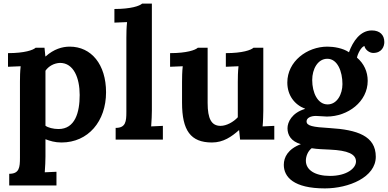

<svg xmlns="http://www.w3.org/2000/svg" viewBox="-20 -775 2154 1066"><path d="M313 -425.8C389.6 -425.8 422.4 -341.3 422.4 -247.6C422.4 -150.9 397 -58.6 304.7 -58.6C276.4 -58.6 245.6 -66.4 232.4 -77.1V-382.3C250 -407.7 279.8 -424.3 313 -425.8ZM90.8 101.1C90.8 154.3 87.4 189.9 31.2 189.9V254.9H293.5V178.7L228.5 181.6C231 151.4 232.4 113.8 232.4 94.2V-2C257.3 7.3 284.2 16.1 321.3 16.1C469.7 16.1 568.8 -101.6 568.8 -262.7C568.8 -417.5 486.8 -516.1 367.2 -516.1C325.7 -516.1 278.8 -502.4 233.4 -461.9H231.9L227.1 -509.8H177.7C164.1 -497.1 116.7 -480 24.4 -480V-404.3L94.7 -407.2C91.3 -377.4 90.8 -346.2 90.8 -322.3Z M823.2 -754.9H769C755.4 -742.2 708 -725.1 615.2 -725.1V-649.4L685.5 -652.3C682.1 -622.6 681.6 -588.9 681.6 -564.9V-153.8C681.6 -100.6 678.2 -64.9 622.1 -64.9V0H884.3V-76.2L819.3 -73.2C821.8 -103.5 823.2 -141.1 823.2 -160.6Z M1441.9 -509.8H1387.2C1373.5 -497.1 1326.2 -480 1233.9 -480V-404.3L1304.2 -407.2C1300.8 -377.4 1300.3 -343.8 1300.3 -319.8V-124C1276.4 -97.7 1237.3 -76.2 1204.6 -76.2C1153.8 -76.2 1132.8 -115.7 1132.8 -203.6V-509.8H1078.1C1064.5 -497.1 1017.1 -480 924.3 -480V-404.3L994.6 -407.2C991.2 -377.4 990.7 -343.8 990.7 -319.8V-205.1C990.7 -50.8 1038.1 16.1 1156.7 16.1C1220.7 16.1 1266.1 -16.6 1306.6 -52.2H1307.6L1313 0H1502.9V-76.2L1438 -73.2C1438.5 -80.6 1439.5 -88.9 1439.9 -97.2C1440.4 -105.5 1440.4 -113.3 1440.9 -121.1C1441.4 -128.9 1441.4 -142.1 1441.9 -160.6Z M1812 55.7C1911.1 60.1 1956.5 80.6 1956.5 121.6C1956.5 158.7 1906.2 201.7 1812 201.7C1730 201.7 1678.2 169.4 1678.2 117.2C1678.2 93.8 1688.5 64.9 1710.4 47.9C1739.7 53.2 1782.2 54.2 1812 55.7ZM1797.4 -448.7C1854 -448.7 1881.3 -377.9 1881.3 -308.1C1881.3 -252.9 1852.1 -195.3 1798.8 -195.3C1743.7 -195.3 1713.4 -260.3 1713.4 -330.6C1713.4 -392.1 1744.6 -448.7 1797.4 -448.7ZM2051.8 -481C2100.1 -481 2113.8 -517.1 2113.8 -541.5C2113.8 -580.6 2089.4 -606 2044.4 -606C1980.5 -606 1939.5 -545.9 1917.5 -484.9C1884.3 -507.8 1833 -516.1 1797.9 -516.1C1684.6 -516.1 1575.2 -434.1 1575.2 -316.9C1575.2 -245.6 1615.7 -193.4 1673.8 -171.4V-170.4C1600.1 -148.4 1576.2 -96.7 1576.2 -63C1576.2 -25.4 1595.7 9.8 1650.4 25.4C1578.1 52.7 1555.7 98.6 1555.7 140.1C1555.7 207.5 1610.4 271 1783.7 271C1916.5 271 2066.4 209 2066.4 95.2C2066.4 -20.5 1963.4 -54.7 1810.1 -64C1716.3 -69.3 1682.1 -76.2 1682.1 -101.1C1682.1 -120.1 1704.6 -131.3 1733.9 -131.3C1753.9 -131.3 1776.4 -127.9 1794.4 -127.9C1911.6 -127.9 2021.5 -210.4 2021.5 -326.2C2021.5 -377 2001 -421.9 1961.9 -455.1C1965.8 -476.1 1985.4 -515.6 2003.4 -519.5C2007.3 -498.5 2031.7 -481 2051.8 -481Z"/></svg>

Font: Parastoo
Style: Bold
Weight: 700
Foundry: Saber Rastikerdar (saber.rastikerdar@gmail.com)
Version: Version 2.0.1